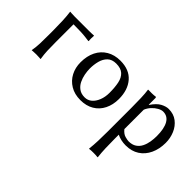

<svg xmlns="http://www.w3.org/2000/svg" viewBox="-61 -919 1622 1622"><g transform="rotate(45 750.0 -108.0)"><path d="M103 -242.7Q103 -302.2 100.6 -357.4Q98.1 -412.6 92.3 -455.1L93.3 -458Q93.3 -458 107.7 -456.5Q122.1 -455.1 148.4 -455.1H317.9Q333 -455.1 348.9 -455.6Q364.7 -456.1 376.5 -457L378.4 -455.1Q375.5 -414.6 378.4 -393.6L376.5 -390.1Q376.5 -390.1 331.8 -396Q287.1 -401.9 187.5 -401.9V-190.9Q187.5 -130.4 189.2 -87.9Q190.9 -45.4 198.2 0L196.3 2.9Q196.3 2.9 184.6 1.5Q172.9 0 145.5 0Q117.7 0 105.5 1.5Q93.3 2.9 93.3 2.9L92.3 0Q100.1 -43.5 101.6 -87.4Q103 -131.3 103 -190.9Z M456.1 -217.3Q456.1 -292.5 483.9 -348.1Q511.7 -403.8 563.7 -434.6Q615.7 -465.3 684.6 -465.3Q792 -465.3 848.6 -400.1Q905.3 -335 905.3 -226.6Q905.3 -157.7 878.4 -103.8Q851.6 -49.8 801 -19.8Q750.5 10.3 680.7 10.3Q610.8 10.3 560.3 -20.3Q509.8 -50.8 482.9 -102.3Q456.1 -153.8 456.1 -217.3ZM677.2 -422.9Q627.9 -422.9 599.6 -395.5Q571.3 -368.2 560.1 -325.2Q548.8 -282.2 548.8 -235.4Q548.8 -204.6 555.4 -169.7Q562 -134.8 577.4 -103.3Q592.8 -71.8 620.4 -51.8Q647.9 -31.7 689.9 -31.7Q726.1 -31.7 753.2 -54.7Q780.3 -77.6 796.1 -117.7Q812 -157.7 812 -207.5Q812 -272.5 802 -320.8Q792 -369.1 762.7 -396Q733.4 -422.9 677.2 -422.9Z M1117.2 -373 1119.1 -370.1Q1156.2 -425.8 1193.8 -445.6Q1231.4 -465.3 1262.2 -465.3Q1321.8 -465.3 1363 -433.6Q1404.3 -401.9 1425.5 -351.6Q1446.8 -301.3 1446.8 -244.6Q1446.8 -170.9 1419.7 -112.8Q1392.6 -54.7 1342.3 -22.2Q1292 10.3 1222.2 10.3Q1193.4 10.3 1165.8 4.2Q1138.2 -2 1117.2 -13.2V34.2Q1117.2 93.3 1119.1 146.7Q1121.1 200.2 1126.5 246.1L1124.5 249Q1115.2 247.1 1099.6 246.6Q1084 246.1 1074.7 246.1Q1064.9 246.1 1049.6 246.6Q1034.2 247.1 1024.9 249L1022.9 246.1Q1028.3 202.1 1030.3 147.2Q1032.2 92.3 1032.2 34.2V-249Q1032.2 -308.6 1030.3 -364.7Q1028.3 -420.9 1022.9 -455.1L1024.9 -458Q1042.5 -457 1068.1 -457.5Q1093.8 -458 1110.4 -460.9Q1117.2 -460.9 1117.2 -450.2ZM1117.2 -311.5V-79.6Q1144.5 -46.4 1173.8 -39.1Q1203.1 -31.7 1215.3 -31.7Q1257.8 -31.7 1285.2 -50.3Q1312.5 -68.8 1327.1 -98.6Q1341.8 -128.4 1347.4 -163.3Q1353 -198.2 1353 -231Q1353 -321.3 1325.7 -368.9Q1298.3 -416.5 1244.6 -416.5Q1224.1 -416.5 1198.5 -402.3Q1172.9 -388.2 1150.6 -364Q1128.4 -339.8 1117.2 -311.5Z"/></g></svg>

Font: Kurinto Seri
Style: Regular
Weight: 400
Designer: Kurinto was developed by Clint Goss from a range of fonts that are compatible with the SIL Open Font License Version 1.1
Foundry: Clinton F. Goss
Version: Version 2.196; July 25, 2020